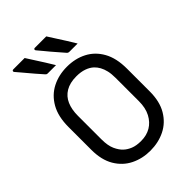

<svg xmlns="http://www.w3.org/2000/svg" viewBox="-274 -1062 1199 1199"><g transform="rotate(-45 325.0 -462.5)"><path d="M178 -945Q198 -914 215 -887Q232 -860 249.5 -833Q267 -806 285 -775Q274 -775 263.5 -775Q253 -775 241 -775Q229 -775 212 -775Q206 -775 202 -777.5Q198 -780 196 -783Q172 -810 156.5 -828Q141 -846 128.5 -861Q116 -876 102 -892.5Q88 -909 70 -930Q66 -935 68.5 -940Q71 -945 77 -945Q97 -945 110.5 -945Q124 -945 139.5 -945Q155 -945 178 -945ZM369 -945Q389 -914 406 -887Q423 -860 440.5 -833Q458 -806 476 -775Q465 -775 454.5 -775Q444 -775 432 -775Q420 -775 403 -775Q397 -775 392.5 -777.5Q388 -780 386 -783Q363 -810 347 -828Q331 -846 318.5 -861Q306 -876 292.5 -892.5Q279 -909 261 -930Q257 -935 259 -940Q261 -945 267 -945Q288 -945 301.5 -945Q315 -945 330.5 -945Q346 -945 369 -945ZM326 -720Q399 -720 457 -690Q515 -660 549 -599.5Q583 -539 583 -446V-245Q583 -156 548 -97Q513 -38 454.5 -9Q396 20 324 20Q254 20 195.5 -9Q137 -38 102 -97Q67 -156 67 -245V-446Q67 -539 101.5 -599.5Q136 -660 194.5 -690Q253 -720 326 -720ZM158 -247Q158 -191 173.5 -157Q189 -123 210 -104Q228 -87 256 -75.5Q284 -64 326 -64Q375 -64 411.5 -85.5Q448 -107 470 -148.5Q492 -190 492 -250V-455Q492 -491 486 -517Q480 -543 469 -563Q458 -583 443 -597Q424 -615 394.5 -625.5Q365 -636 326 -636Q268 -636 230.5 -613.5Q193 -591 175.5 -550.5Q158 -510 158 -455Z"/></g></svg>

Font: Recursive
Style: Regular
Weight: 400
Version: Version 1.085